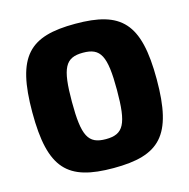

<svg xmlns="http://www.w3.org/2000/svg" viewBox="-106 -806 908 923"><g transform="rotate(-15 348.5 -345.0)"><path d="M348 -704C120 -704 39 -626 39 -345C39 -64 120 14 348 14C576 14 658 -64 658 -345C658 -626 576 -704 348 -704ZM348 -560C436 -560 460 -515 460 -345C460 -175 436 -130 348 -130C260 -130 236 -175 236 -345C236 -515 260 -560 348 -560Z"/></g></svg>

Font: Exo 2 Extra Bold
Style: Regular
Weight: 800
Designer: Natanael Gama
Version: Version 1.001;PS 001.001;hotconv 1.0.88;makeotf.lib2.5.64775